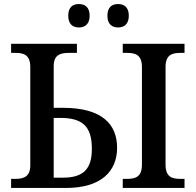

<svg xmlns="http://www.w3.org/2000/svg" viewBox="-20 -931 969 951"><path d="M371 -795C400 -795 424 -811 424 -853C424 -896 400 -911 371 -911C341 -911 318 -896 318 -853C318 -811 341 -795 371 -795ZM565 -795C594 -795 618 -811 618 -853C618 -896 594 -911 565 -911C535 -911 512 -896 512 -853C512 -811 535 -795 565 -795ZM35 0H307C479 0 560 -81 560 -199C560 -316 485 -397 292 -397H246V-604C246 -659 279 -669 320 -669H361V-714H35V-669H56C97 -669 130 -660 130 -599V-112C130 -57 99 -45 56 -45H35ZM588 0H894V-45H873C833 -45 800 -54 800 -115V-599C800 -660 833 -669 873 -669H894V-714H588V-669H609C650 -669 683 -660 683 -599V-115C683 -54 650 -45 609 -45H588ZM246 -51V-347H278C390 -347 435 -304 435 -194C435 -97 396 -51 292 -51Z"/></svg>

Font: Noto Serif Thai Medium
Style: Regular
Weight: 500
Designer: Monotype Design Team
Foundry: Monotype Imaging Inc.
Version: Version 1.901;PS 001.901;hotconv 1.0.88;makeotf.lib2.5.64775